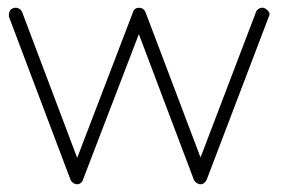

<svg xmlns="http://www.w3.org/2000/svg" viewBox="-20 -475 751 495"><path d="M37 -444C36 -447 31 -455 20 -455C14 -455 9 -452 6 -448C4 -445 3 -442 3 -439V-432L162 -11C165 -5 171 0 179 0C186 0 192 -5 194 -12L338 -387L480 -11C483 -5 490 0 497 0C504 0 510 -5 513 -12L673 -432C674 -434 675 -436 675 -438C675 -442 673 -446 669 -449C665 -453 660 -456 654 -455C648 -454 642 -450 640 -444L497 -69L355 -444C352 -451 346 -455 338 -455C331 -455 325 -451 323 -444L179 -68Z"/></svg>

Font: LetsTrace
Style: basic
Weight: 500
Version: Version 002.000